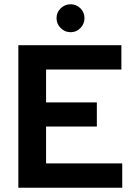

<svg xmlns="http://www.w3.org/2000/svg" viewBox="-20 -880 629 900"><path d="M66 0V-668H549V-554H196V-400H434V-287H196V-114H553V0ZM311 -729Q284 -729 264.5 -748.5Q245 -768 245 -795Q245 -822 264.5 -841Q284 -860 311 -860Q338 -860 357 -841Q376 -822 376 -795Q376 -768 357 -748.5Q338 -729 311 -729Z"/></svg>

Font: Atkinson Hyperlegible Next SemiBold
Style: Regular
Weight: 600
Designer: Elliott Scott, Megan Eiswerth, Linus Boman, Theodore Petrosky, Letters from Sweden
Foundry: Applied Design Works, Letters from Sweden
Version: Version 2.001